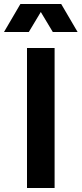

<svg xmlns="http://www.w3.org/2000/svg" viewBox="-67 -940 408 960"><path d="M68 -700H206V0H68ZM35 -920H239L321 -780H197L137 -880L77 -780H-47Z"/></svg>

Font: Uncut Sans Variable
Style: Regular
Weight: 400
Designer: Kasper Nordkvist
Foundry: UNCUT.wtf
Version: Version 1.304;Glyphs 3.2 (3246)